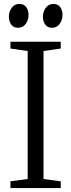

<svg xmlns="http://www.w3.org/2000/svg" viewBox="-20 -955 362 975"><path d="M120.5 -46V-696L33 -708.5V-743H288.5V-708.5L201 -696V-46L288.5 -34V0H33V-34.5ZM71 -814Q49 -814 37 -830.2Q25 -846.5 25 -870Q25 -895 39.2 -915Q53.5 -935 78 -935H79Q101.5 -935 113.2 -918.8Q125 -902.5 125 -879Q125 -854 110.8 -834Q96.5 -814 72 -814ZM243.5 -814Q221.5 -814 209.8 -830.2Q198 -846.5 198 -870Q198 -895 212.2 -915Q226.5 -935 251 -935H252Q274 -935 285.8 -918.8Q297.5 -902.5 297.5 -879Q297.5 -854 283.2 -834Q269 -814 244.5 -814Z"/></svg>

Font: Merriweather 60pt Light
Style: Regular
Weight: 300
Version: Version 2.100